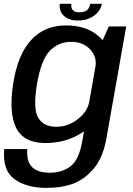

<svg xmlns="http://www.w3.org/2000/svg" viewBox="-38 -728 680 982"><path d="M198.5 233Q280 233 338.8 210.2Q397.5 187.5 443.5 131.8Q489.5 76 506.5 -21.5L607.5 -592.5H518.5L487 -522Q476.5 -535 461 -547.5Q399.5 -598 299.5 -598Q189 -598 120.2 -522.2Q51.5 -446.5 29 -297.5Q6.5 -149 45.2 -72.8Q84 3.5 194.5 3.5Q295 3.5 373.5 -44.5Q383 -50 391.5 -56L383.5 -10Q366.5 90 322.5 122.8Q278.5 155.5 215.5 155.5Q177.5 155.5 150 143Q122.5 130.5 110.5 104.2Q98.5 78 101.5 34.5H-16.5Q-26 143.5 36 188.2Q98 233 198.5 233ZM451 -392.5 418 -205Q408 -156 360 -118.5Q310 -79.5 249.5 -79.5Q185.5 -79.5 157.8 -125Q130 -170.5 151 -297Q172.5 -423.5 217.5 -468.8Q262.5 -514 326 -514Q386.5 -514 423 -475.5Q456.5 -439.5 451 -392.5ZM360.5 -623Q395 -623 421 -635Q447 -647 463 -666.2Q479 -685.5 483 -708.5H424Q421.5 -696 415.5 -686Q409.5 -676 397.8 -670.5Q386 -665 367.5 -665Q351 -665 341.5 -670.8Q332 -676.5 328.5 -686Q325 -695.5 327 -708.5H268Q264.5 -685.5 274 -666.2Q283.5 -647 305.5 -635Q327.5 -623 360.5 -623Z"/></svg>

Font: Anybody Thin Medium
Style: Italic
Weight: 500
Italic angle: -10°
Version: Version 1.113;gftools[0.9.25]